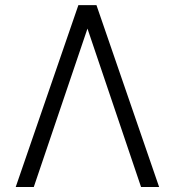

<svg xmlns="http://www.w3.org/2000/svg" viewBox="-20 -743 695 763"><path d="M327.6 -629.4 114.3 0H42.5L291.5 -722.7H363.3L612.3 0H540.5Z"/></svg>

Font: Giphurs Light
Style: Regular
Weight: 300
Version: Version 0.920; ttfautohint (v1.8.4.7-5d5b)